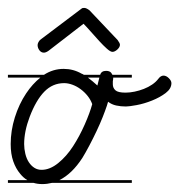

<svg xmlns="http://www.w3.org/2000/svg" viewBox="-20 -476 453 485"><path d="M313 -14H111Q99 -11 87 -11Q75 -11 65 -14H0V-21H49Q39 -27 31 -37Q20 -50 13.5 -68.5Q7 -87 7 -112Q7 -146 17.5 -179.5Q28 -213 46 -240Q62 -264 82 -280H0V-287H91Q114 -302 141 -302Q165 -302 186 -290Q189 -289 192 -287H233Q236 -297 248 -297Q257 -297 261 -292Q263 -289 264 -287H313V-280H266Q266 -275 265 -271Q265 -267 265 -263Q265 -254 271.5 -248Q278 -242 297 -242Q308 -242 320 -244.5Q332 -247 343.5 -251.5Q355 -256 364.5 -262.5Q374 -269 380 -277Q386 -285 393 -285Q400 -285 406.5 -278.5Q413 -272 413 -266Q413 -252 398.5 -241Q384 -230 364 -222Q344 -214 325 -210.5Q306 -207 298 -207Q285 -207 273.5 -209.5Q262 -212 253 -219L250 -209Q246 -197 239.5 -180.5Q233 -164 224 -145Q215 -126 205.5 -108Q196 -90 188 -77Q162 -37 130 -21H313ZM213 -213Q209 -224 201.5 -233.5Q194 -243 184 -250.5Q174 -258 163 -262Q152 -266 142 -266Q113 -266 92 -244.5Q71 -223 55 -181Q41 -144 41 -112Q41 -100 44 -87.5Q47 -75 53 -66Q59 -57 67 -52Q75 -47 85 -47Q106 -47 127 -64Q148 -81 164.5 -106.5Q181 -132 194 -161.5Q207 -191 213 -213ZM103 -348Q96 -343 91 -343Q84 -343 79.5 -349Q75 -355 75 -362Q75 -368 81 -375L187 -455Q188 -456 193 -456Q198 -456 206 -450L277 -375Q283 -367 283 -363Q283 -357 276.5 -351Q270 -345 264 -345Q259 -345 250 -353Q241 -361 230.5 -372.5Q220 -384 209 -396.5Q198 -409 191 -416ZM226 -260 228 -268 231 -280H202Q214 -271 226 -260Z"/></svg>

Font: Gruenewald VA 3. Klasse
Style: Regular
Weight: 400
Designer: Peter Wiegel
Foundry: Peter Wiegel, nach dem Schriftentwurf von Dr. H. Gr¸newald
Version: Version 0.007